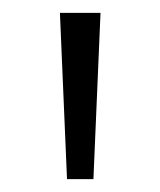

<svg xmlns="http://www.w3.org/2000/svg" viewBox="-20 -820 249 298"><path d="M84 -542 73 -800H136L125 -542Z"/></svg>

Font: Noto Sans Tamil Condensed Light
Style: Regular
Weight: 300
Width: 3
Designer: Jelle Bosma - Monotype Design Team
Foundry: Monotype Imaging Inc.
Version: Version 2.004; ttfautohint (v1.8.4.7-5d5b)